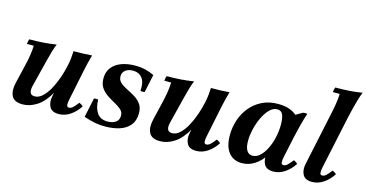

<svg xmlns="http://www.w3.org/2000/svg" viewBox="-76 -1056 2691 1412"><g transform="rotate(15 1270.0 -350.0)"><path d="M146 15Q81 15 61.5 -24.5Q42 -64 57 -126L91 -270Q101 -311 107 -350Q113 -389 114 -423H62Q62 -430 64.5 -441.5Q67 -453 70 -460Q128 -460 177 -463.5Q226 -467 275 -475Q265 -453 254 -416Q243 -379 233.5 -340Q224 -301 216 -270L182 -134Q174 -100 182.5 -82.5Q191 -65 216 -65Q247 -65 275 -91Q303 -117 326 -159Q349 -201 366.5 -251Q384 -301 394 -350H425Q397 -214 352 -134Q307 -54 253.5 -19.5Q200 15 146 15ZM420 15Q367 15 349.5 -19.5Q332 -54 342 -100L394 -350Q400 -378 403 -405Q406 -432 407 -460Q443 -460 477 -461Q511 -462 547 -465Q537 -430 530.5 -403Q524 -376 518 -348L469 -110Q463 -82 464.5 -66Q466 -50 482 -50Q496 -50 511 -63.5Q526 -77 547 -105Q555 -101 562.5 -96.5Q570 -92 577 -85Q549 -41 508 -13Q467 15 420 15Z M774 15Q727 15 687.5 6.5Q648 -2 611 -15L642 -163Q658 -166 674 -163Q675 -101 700.5 -63Q726 -25 781 -25Q819 -25 843 -41.5Q867 -58 867 -92Q867 -119 847 -137Q827 -155 798 -170.5Q769 -186 740 -205Q711 -224 691 -252Q671 -280 671 -324Q671 -375 698 -408.5Q725 -442 770.5 -458.5Q816 -475 873 -475Q918 -475 954 -466Q990 -457 1019 -442L990 -305Q974 -302 958 -305Q963 -371 938 -403Q913 -435 867 -435Q832 -435 810 -418Q788 -401 788 -372Q788 -343 808.5 -324.5Q829 -306 859 -291.5Q889 -277 919 -259Q949 -241 969.5 -214Q990 -187 990 -143Q990 -87 961.5 -52Q933 -17 884 -1Q835 15 774 15Z M1192 15Q1127 15 1107.5 -24.5Q1088 -64 1103 -126L1137 -270Q1147 -311 1153 -350Q1159 -389 1160 -423H1108Q1108 -430 1110.5 -441.5Q1113 -453 1116 -460Q1174 -460 1223 -463.5Q1272 -467 1321 -475Q1311 -453 1300 -416Q1289 -379 1279.5 -340Q1270 -301 1262 -270L1228 -134Q1220 -100 1228.5 -82.5Q1237 -65 1262 -65Q1293 -65 1321 -91Q1349 -117 1372 -159Q1395 -201 1412.5 -251Q1430 -301 1440 -350H1471Q1443 -214 1398 -134Q1353 -54 1299.5 -19.5Q1246 15 1192 15ZM1466 15Q1413 15 1395.5 -19.5Q1378 -54 1388 -100L1440 -350Q1446 -378 1449 -405Q1452 -432 1453 -460Q1489 -460 1523 -461Q1557 -462 1593 -465Q1583 -430 1576.5 -403Q1570 -376 1564 -348L1515 -110Q1509 -82 1510.5 -66Q1512 -50 1528 -50Q1542 -50 1557 -63.5Q1572 -77 1593 -105Q1601 -101 1608.5 -96.5Q1616 -92 1623 -85Q1595 -41 1554 -13Q1513 15 1466 15Z M2053 15Q2001 15 1983 -19.5Q1965 -54 1975 -100L1987 -154L2034 -258L2037 -392L2155 -460Q2171 -463 2187 -460Q2173 -420 2159.5 -367.5Q2146 -315 2136 -270L2102 -110Q2096 -82 2097.5 -66Q2099 -50 2115 -50Q2129 -50 2144 -63.5Q2159 -77 2180 -105Q2188 -101 2195.5 -96.5Q2203 -92 2210 -85Q2182 -41 2141 -13Q2100 15 2053 15ZM1814 15Q1750 15 1713.5 -30.5Q1677 -76 1677 -161Q1677 -221 1695.5 -277Q1714 -333 1750.5 -377.5Q1787 -422 1840 -448.5Q1893 -475 1963 -475Q2028 -475 2072.5 -451.5Q2117 -428 2136 -387L2058 -329Q2058 -267 2040.5 -206Q2023 -145 1990 -95Q1957 -45 1912.5 -15Q1868 15 1814 15ZM1876 -58Q1907 -58 1933.5 -83Q1960 -108 1979.5 -148.5Q1999 -189 2009.5 -237Q2020 -285 2020 -331Q2020 -378 2009 -406.5Q1998 -435 1966 -435Q1934 -435 1907 -407Q1880 -379 1859.5 -335.5Q1839 -292 1828 -244Q1817 -196 1817 -155Q1817 -108 1832 -83Q1847 -58 1876 -58Z M2348 15Q2295 15 2277.5 -19.5Q2260 -54 2270 -100L2357 -510Q2366 -552 2372 -590.5Q2378 -629 2379 -663H2327Q2327 -670 2329.5 -681.5Q2332 -693 2335 -700Q2393 -700 2442 -703.5Q2491 -707 2540 -715Q2530 -693 2519 -656Q2508 -619 2498.5 -580Q2489 -541 2482 -510L2397 -110Q2391 -82 2392.5 -66Q2394 -50 2410 -50Q2424 -50 2439 -63.5Q2454 -77 2475 -105Q2483 -101 2490.5 -96.5Q2498 -92 2505 -85Q2477 -41 2436 -13Q2395 15 2348 15Z"/></g></svg>

Font: Poltawski Nowy
Style: Bold Italic
Weight: 700
Italic angle: -12°
Designer: Adam Pótawski, Mateusz Machalski, Borys Kosmynka, Ania Wieluska
Foundry: Capitalics.wtf
Version: Version 1.001;gftools[0.9.25]